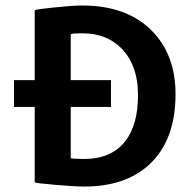

<svg xmlns="http://www.w3.org/2000/svg" viewBox="-20 -665 675 697"><path d="M106 -276.9H30.8V-374H106V-627.9Q114.7 -631.8 180.4 -638.4Q246.1 -645 278.8 -645Q447.8 -645 539.1 -544.9Q617.2 -460 617.2 -323.2Q617.2 -154.3 520 -65.9Q434.1 12.2 285.2 12.2Q252 12.2 181.4 6.1Q110.8 0 106 -2.9ZM236.8 -90.8Q245.6 -87.9 285.2 -87.9Q384.3 -87.9 435.1 -152.8Q481 -212.9 481 -318.8Q481 -432.6 416 -494.1Q362.8 -543.9 282.2 -543.9Q281.2 -543.9 276.9 -543.9Q271 -543.9 268.1 -543.9Q243.2 -543.9 236.8 -541V-374H382.8V-276.9H236.8Z"/></svg>

Font: Tajawal
Style: Bold
Weight: 700
Designer: Boutros Fonts
Foundry: Created by Boutros International 2017
Version: Version 1.700